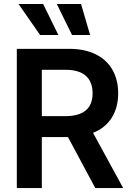

<svg xmlns="http://www.w3.org/2000/svg" viewBox="-20 -955 664 975"><path d="M65.4 -707H331.1Q410.6 -707 466.6 -679Q522.5 -650.9 551.3 -600.1Q580.1 -549.3 580.1 -481.4Q580.1 -409.2 547.6 -357.4Q515.1 -305.7 452.6 -280.3L605.5 0H463.9L325.2 -258.8H192.4V0H65.4ZM311.5 -365.2Q450.2 -365.2 450.2 -481.4Q450.2 -539.1 416 -569.8Q381.8 -600.6 311.5 -600.6H192.4V-365.2ZM74.2 -934.6H199.2L276.4 -777.3H183.6ZM268.6 -934.6H391.6L437.5 -777.3H345.7Z"/></svg>

Font: Pretendard GOV SemiBold
Style: Regular
Weight: 600
Designer: Base glyphs from Inter by Rasmus Andersson; Hangeul glyphs from Noto Sans CJK(Source Han Sans) by Jang Soo-young and Kan
Foundry: Kil Hyung-jin
Version: Version 1.309